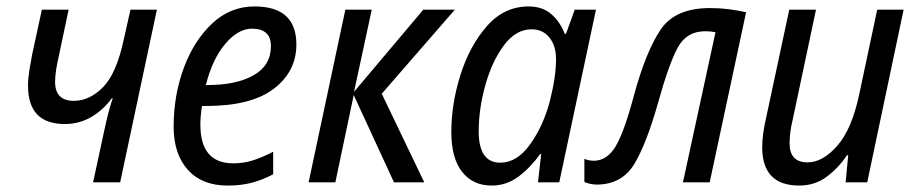

<svg xmlns="http://www.w3.org/2000/svg" viewBox="-20 -566 2842 596"><path d="M269 0H353L467 -536H385L365 -447Q342 -338 300 -295.5Q258 -253 209 -253Q151 -253 151 -312Q151 -343 163 -394L193 -536H110L80 -398Q75 -372 71 -347Q67 -322 67 -300Q67 -181 181 -181Q227 -181 264.5 -203.5Q302 -226 327 -261H330Q323 -241 316.5 -216Q310 -191 305 -167Z M686 10Q729 10 762.5 1Q796 -8 828 -25V-95Q793 -77 764.5 -68Q736 -59 704 -59Q602 -59 602 -179Q602 -205 607 -237H619Q760 -237 830 -290.5Q900 -344 900 -428Q900 -546 770 -546Q695 -546 638.5 -493Q582 -440 550.5 -355Q519 -270 519 -173Q519 -88 563 -39Q607 10 686 10ZM619 -302Q639 -382 679 -429.5Q719 -477 762 -477Q821 -477 821 -423Q821 -363 767.5 -332.5Q714 -302 624 -302Z M938 0 1052 -536H1134L1079 -281L1294 -536H1392L1165 -275L1297 0H1203L1078 -271L1021 0Z M1506 10Q1552 10 1589 -17.5Q1626 -45 1657 -88H1660L1650 0H1716L1830 -536H1764L1737 -461H1733Q1719 -498 1691.5 -522Q1664 -546 1621 -546Q1545 -546 1491.5 -485Q1438 -424 1409.5 -334Q1381 -244 1381 -156Q1381 -75 1414.5 -32.5Q1448 10 1506 10ZM1533 -61Q1466 -61 1466 -158Q1466 -228 1486.5 -301.5Q1507 -375 1544 -425Q1581 -475 1630 -475Q1665 -475 1685.5 -449.5Q1706 -424 1706 -382Q1706 -328 1687 -253Q1667 -176 1626 -118.5Q1585 -61 1533 -61Z M1834 7Q1911 6 1949 -57Q1987 -120 2023 -248Q2057 -370 2084.5 -419.5Q2112 -469 2169 -469Q2187 -469 2201 -466L2100 0H2183L2296 -528Q2269 -534 2241.5 -537.5Q2214 -541 2184 -541Q2076 -541 2031 -474.5Q1986 -408 1949 -274Q1918 -157 1891.5 -112.5Q1865 -68 1825 -67Q1807 -67 1794 -73V-1Q1801 2 1811 4.5Q1821 7 1834 7Z M2461 10Q2510 10 2547 -18Q2584 -46 2609 -84H2613L2605 0H2672L2785 -536H2703L2648 -277Q2625 -166 2579.5 -114Q2534 -62 2487 -62Q2431 -62 2431 -121Q2431 -155 2441 -196L2513 -536H2430L2357 -195Q2352 -173 2349 -151Q2346 -129 2346 -109Q2346 10 2461 10Z"/></svg>

Font: Noto Sans UI SemiCondensed
Style: Italic
Weight: 400
Width: 4
Italic angle: -12°
Designer: Monotype Design Team
Foundry: Monotype Imaging Inc.
Version: Version 1.901